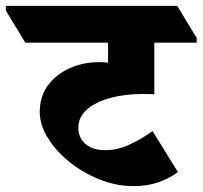

<svg xmlns="http://www.w3.org/2000/svg" viewBox="-94 -647 688 652"><path d="M359 -15Q301 -15 244.5 -37.5Q188 -60 142 -97Q96 -134 68.5 -178.5Q41 -223 41 -267Q41 -320 69 -357.5Q97 -395 143 -415.5Q189 -436 243 -436Q257 -436 273 -434V-502H-8L-74 -611V-627H508L574 -518V-502H430V-327Q423 -327 412 -327.5Q401 -328 393 -328Q329 -328 279 -314Q229 -300 200.5 -274.5Q172 -249 172 -213Q172 -179 196.5 -158Q221 -137 264 -137Q303 -137 343.5 -155Q384 -173 424 -202L510 -63Q485 -43 446.5 -29Q408 -15 359 -15Z"/></svg>

Font: Noto Serif Devanagari Black
Style: Regular
Weight: 900
Designer: Universal Thirst, Indian Type Foundry and the Monotype Design Team
Foundry: Monotype Imaging Inc.
Version: Version 2.004; ttfautohint (v1.8.4.7-5d5b)